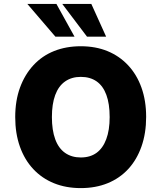

<svg xmlns="http://www.w3.org/2000/svg" viewBox="-20 -953 828 984"><path d="M394 11Q318 11 256.5 -14Q195 -39 150.5 -86.5Q106 -134 82 -201.5Q58 -269 58 -353Q58 -437 82.5 -504Q107 -571 151.5 -619Q196 -667 257.5 -691.5Q319 -716 394 -716Q470 -716 531 -691Q592 -666 636.5 -618.5Q681 -571 705 -504Q729 -437 729 -354Q729 -270 705 -202Q681 -134 637 -86.5Q593 -39 531.5 -14Q470 11 394 11ZM394 -146Q442 -146 474.5 -169.5Q507 -193 524.5 -239.5Q542 -286 542 -353Q542 -421 525 -467Q508 -513 475 -536Q442 -559 394 -559Q347 -559 313.5 -535.5Q280 -512 263 -466Q246 -420 246 -353Q246 -286 263 -239.5Q280 -193 313.5 -169.5Q347 -146 394 -146ZM426 -765 299 -933H448L524 -765ZM264 -765 120 -933H269L362 -765Z"/></svg>

Font: Nunito Sans 7pt SemiCondensed Black
Style: Regular
Weight: 900
Width: 4
Designer: Vernon Adams
Foundry: Vernon Adams
Version: Version 3.101;gftools[0.9.27]